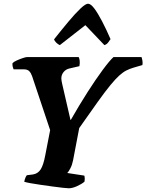

<svg xmlns="http://www.w3.org/2000/svg" viewBox="-20 -1010 785 1030"><path d="M349 0Q342 0 318 -2.5Q294 -5 262 -9.5Q230 -14 198 -18.5Q166 -23 142 -27.5Q118 -32 110 -35Q115 -59 124 -70L156 -74Q183 -78 198 -101Q213 -124 223 -178L249 -312L152 -602Q146 -619 136.5 -628.5Q127 -638 108 -638H53Q51 -642 48.5 -651Q46 -660 47 -671Q53 -678 69.5 -685.5Q86 -693 102.5 -698.5Q119 -704 126 -704H402Q406 -697 407.5 -684.5Q409 -672 406 -655L354 -643Q334 -639 321.5 -624Q309 -609 309 -589Q309 -582 310.5 -575Q312 -568 314 -558L358 -367H360Q405 -446 449.5 -515.5Q494 -585 531 -635Q568 -685 589 -704H739Q742 -697 744 -684.5Q746 -672 744 -661L696 -647Q676 -641 658 -632Q640 -623 620 -605Q600 -587 572 -553Q544 -519 504 -463Q464 -407 405 -323L372 -150Q367 -125 357.5 -107Q348 -89 341 -82L432 -68Q434 -64 434.5 -55Q435 -46 433 -35Q417 -22 392.5 -11Q368 0 349 0ZM301 -768Q291 -772 281.5 -781.5Q272 -791 270 -799Q312 -852 348 -895Q384 -938 411.5 -964Q439 -990 452 -990Q467 -990 486 -964.5Q505 -939 527.5 -896Q550 -853 573 -800Q568 -793 560.5 -782.5Q553 -772 540 -768L438 -875Z"/></svg>

Font: Texturina 72pt 72pt Black
Style: Italic
Weight: 900
Italic angle: -11°
Designer: Guillermo Torres Carreño
Foundry: Omnibus-Type
Version: Version 1.002; ttfautohint (v1.8.3)